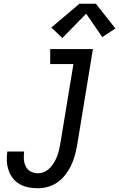

<svg xmlns="http://www.w3.org/2000/svg" viewBox="-20 -997 636 1025"><path d="M182 8Q156 8 131 3Q106 -2 85 -14Q64 -26 49 -45Q34 -64 26 -87.5Q18 -111 16.5 -136.5Q15 -162 19 -188H109Q106 -167 107.5 -146.5Q109 -126 117.5 -108.5Q126 -91 143.5 -81.5Q161 -72 182 -72Q199 -72 216 -79.5Q233 -87 246 -100Q259 -113 268.5 -129Q278 -145 284.5 -162Q291 -179 295 -196Q299 -213 302 -230L372 -655H248V-735H476L391 -217Q386 -190 378.5 -163.5Q371 -137 358.5 -111.5Q346 -86 328 -63Q310 -40 286.5 -23.5Q263 -7 235.5 0.5Q208 8 182 8ZM313 -794 254 -850 404 -977H492L596 -845L526 -799L440 -924Z"/></svg>

Font: Iosevka SS04 Medium Oblique
Style: Regular
Weight: 500
Italic angle: -9°
Monospace: yes
Designer: Belleve Invis
Foundry: Belleve Invis
Version: Version 19.0.0; ttfautohint (v1.8.4)